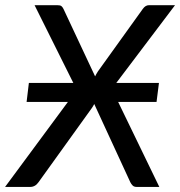

<svg xmlns="http://www.w3.org/2000/svg" viewBox="-36 -738 711 758"><path d="M232 -335.5H69L78 -410.5H253.5L100.5 -717.5H190.5Q201.5 -717.5 206 -714.2Q210.5 -711 214.5 -703L339.5 -436.5Q343.5 -445 350.5 -456L527.5 -702.5Q538 -717.5 552 -717.5H655L423 -410.5H591.5L582 -335.5H430.5L593 0H504Q493 0 487.5 -5.8Q482 -11.5 478.5 -18.5L336 -327.5Q334 -323.5 331.8 -319.5Q329.5 -315.5 327 -312L116 -18.5Q103 0 83 0H-16Z"/></svg>

Font: Lato Medium
Style: Italic
Weight: 500
Italic angle: -7°
Designer: Lukasz Dziedzic
Foundry: tyPoland Lukasz Dziedzic
Version: Version 2.006; 2014-01-15